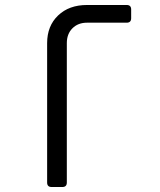

<svg xmlns="http://www.w3.org/2000/svg" viewBox="-20 -750 640 770"><path d="M187 0Q169 0 169 -18V-577Q169 -646 213 -688Q257 -730 329 -730H488Q506 -730 506 -712V-677Q506 -659 488 -659H329Q293 -659 270.5 -636.5Q248 -614 248 -577V-18Q248 0 230 0Z"/></svg>

Font: Pitagon Sans Mono Light
Style: Regular
Weight: 300
Monospace: yes
Designer: Travis Tran
Foundry: Pitagon
Version: Version 1.001; ttfautohint (v1.8.4.7-5d5b);gftools[0.9.26]